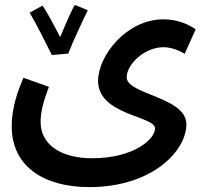

<svg xmlns="http://www.w3.org/2000/svg" viewBox="-20 -534 838 785"><path d="M259 -315C275 -357 325 -465 339 -492L286 -514C276 -499 247 -434 226 -382C204 -425 170 -489 154 -511L101 -482C127 -440 172 -349 192 -309ZM28 -17C28 149 163 231 345 231C601 231 742 84 742 -26C742 -138 498 -147 498 -218C498 -272 572 -341 648 -341C677 -341 709 -330 735 -314L780 -414C752 -434 706 -455 648 -455C498 -455 381 -307 381 -203C381 -63 614 -60 614 -9C614 36 525 113 357 113C226 113 146 55 146 -35C146 -76 157 -119 180 -179L76 -216C37 -129 28 -64 28 -17Z"/></svg>

Font: Noto Sans Arabic UI Semi
Style: Regular
Weight: 600
Designer: Nadine Chahine - Monotype Design Team
Foundry: Monotype Imaging Inc.
Version: Version 1.900